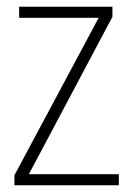

<svg xmlns="http://www.w3.org/2000/svg" viewBox="-20 -552 391 572"><path d="M23 0V-30L274 -499H37V-532H315V-502L66 -33H334V0Z"/></svg>

Font: Georama SemiCondensed ExtraLight
Style: Regular
Weight: 200
Width: 4
Designer: Jean-Baptiste Levee
Foundry: Production Type
Version: Version 1.000